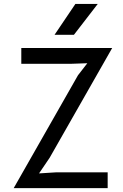

<svg xmlns="http://www.w3.org/2000/svg" viewBox="-20 -976 640 996"><path d="M51 0 384.5 -585.5 433 -648 347 -645H90.5V-727H562L237.5 -157.5L182.5 -76.5L271 -82H538.5V0ZM363.5 -795.5H263L371 -955.5H487Z"/></svg>

Font: Spline Sans Mono
Style: Regular
Weight: 400
Monospace: yes
Designer: Eben Sorkin, Mirko Velimirovic
Foundry: Sorkin Type
Version: Version 1.004